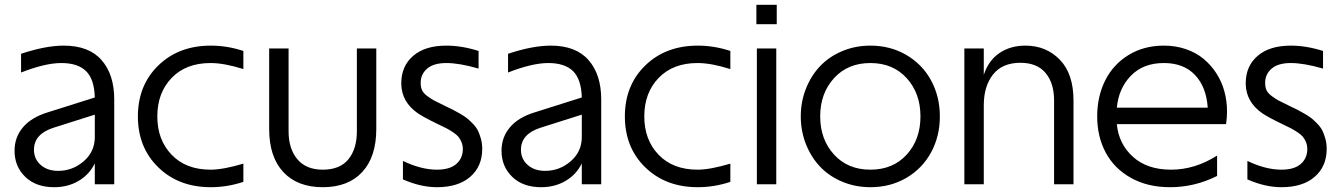

<svg xmlns="http://www.w3.org/2000/svg" viewBox="-20 -760 5532 792"><path d="M40 -138.2Q40 -193.8 74.5 -234.6Q108.9 -275.4 174.8 -295.9L371.1 -357.9Q369.1 -433.1 335 -466.6Q300.8 -500 232.9 -500Q166.5 -500 66.9 -460.9V-538.1Q168 -571.8 243.2 -571.8Q346.7 -571.8 398.9 -512.2Q451.2 -452.6 451.2 -350.1V0H371.1V-85.9Q348.6 -40 304.4 -13.9Q260.3 12.2 203.1 12.2Q128.4 12.2 84.2 -30.5Q40 -73.2 40 -138.2ZM120.1 -142.1Q120.1 -104.5 147.7 -79.8Q175.3 -55.2 220.2 -55.2Q279.3 -55.2 325.2 -94.7Q371.1 -134.3 371.1 -194.8V-287.1L200.2 -232.9Q120.1 -207 120.1 -142.1Z M983.9 -475.1Q904.8 -500 848.6 -500Q747.1 -500 688 -438.5Q628.9 -377 628.9 -279.8Q628.9 -183.1 688 -121.6Q747.1 -60.1 848.6 -60.1Q900.4 -60.1 983.9 -85V-9.8Q917.5 12.2 849.6 12.2Q717.3 12.2 633.1 -69.6Q548.8 -151.4 548.8 -279.8Q548.8 -408.2 633.1 -490Q717.3 -571.8 849.6 -571.8Q917.5 -571.8 983.9 -549.8Z M1090.3 -228V-560.1H1170.4V-217.8Q1170.4 -146.5 1206.5 -103.3Q1242.7 -60.1 1311.5 -60.1Q1382.3 -60.1 1417.2 -103Q1452.1 -146 1452.1 -217.8V-560.1H1532.2V-228Q1532.2 -113.3 1474.4 -50.5Q1416.5 12.2 1311.5 12.2Q1206.5 12.2 1148.4 -50.5Q1090.3 -113.3 1090.3 -228Z M1782.2 12.2Q1715.3 12.2 1642.1 -20V-96.2Q1717.3 -60.1 1782.2 -60.1Q1835.4 -60.1 1862.3 -83.7Q1889.2 -107.4 1889.2 -145Q1889.2 -160.6 1883.8 -173.6Q1878.4 -186.5 1871.1 -195.6Q1863.8 -204.6 1848.6 -214.6Q1833.5 -224.6 1821.8 -230.7Q1810.1 -236.8 1788.1 -247.1Q1725.6 -277.3 1703.1 -293Q1637.7 -338.9 1635.3 -411.1Q1635.3 -414.1 1635.3 -417Q1635.3 -487.3 1684.3 -529.5Q1733.4 -571.8 1821.3 -571.8Q1884.8 -571.8 1954.1 -549.8V-477.1Q1875 -500 1821.3 -500Q1769 -500 1742.2 -477.1Q1715.3 -454.1 1715.3 -418Q1715.3 -400.9 1720.9 -388.2Q1726.6 -375.5 1742.9 -363.5Q1759.3 -351.6 1769.8 -345.9Q1780.3 -340.3 1808.6 -326.7Q1813 -324.2 1815.4 -323.2Q1836.9 -313 1847.2 -307.9Q1857.4 -302.7 1877 -291.5Q1896.5 -280.3 1906.7 -272Q1917 -263.7 1930.9 -249.3Q1944.8 -234.9 1951.7 -220.7Q1958.5 -206.5 1963.9 -187.3Q1969.2 -168 1969.2 -146Q1969.2 -73.7 1919.9 -30.8Q1870.6 12.2 1782.2 12.2Z M2048.8 -138.2Q2048.8 -193.8 2083.3 -234.6Q2117.7 -275.4 2183.6 -295.9L2379.9 -357.9Q2377.9 -433.1 2343.8 -466.6Q2309.6 -500 2241.7 -500Q2175.3 -500 2075.7 -460.9V-538.1Q2176.8 -571.8 2252 -571.8Q2355.5 -571.8 2407.7 -512.2Q2460 -452.6 2460 -350.1V0H2379.9V-85.9Q2357.4 -40 2313.2 -13.9Q2269 12.2 2211.9 12.2Q2137.2 12.2 2093 -30.5Q2048.8 -73.2 2048.8 -138.2ZM2128.9 -142.1Q2128.9 -104.5 2156.5 -79.8Q2184.1 -55.2 2229 -55.2Q2288.1 -55.2 2334 -94.7Q2379.9 -134.3 2379.9 -194.8V-287.1L2209 -232.9Q2128.9 -207 2128.9 -142.1Z M2992.7 -475.1Q2913.6 -500 2857.4 -500Q2755.9 -500 2696.8 -438.5Q2637.7 -377 2637.7 -279.8Q2637.7 -183.1 2696.8 -121.6Q2755.9 -60.1 2857.4 -60.1Q2909.2 -60.1 2992.7 -85V-9.8Q2926.3 12.2 2858.4 12.2Q2726.1 12.2 2641.8 -69.6Q2557.6 -151.4 2557.6 -279.8Q2557.6 -408.2 2641.8 -490Q2726.1 -571.8 2858.4 -571.8Q2926.3 -571.8 2992.7 -549.8Z M3102.1 -560.1H3182.1V0H3102.1ZM3100.1 -660.2V-740.2H3184.1V-660.2Z M3570.3 -571.8Q3652.8 -571.8 3718.5 -533.4Q3784.2 -495.1 3820.6 -428.5Q3856.9 -361.8 3856.9 -279.8Q3856.9 -197.8 3820.6 -131.1Q3784.2 -64.5 3718.5 -26.1Q3652.8 12.2 3570.3 12.2Q3508.3 12.2 3454.6 -10.3Q3400.9 -32.7 3363.5 -71.8Q3326.2 -110.8 3304.7 -164.8Q3283.2 -218.8 3283.2 -279.8Q3283.2 -340.8 3304.7 -394.8Q3326.2 -448.7 3363.5 -487.8Q3400.9 -526.9 3454.6 -549.3Q3508.3 -571.8 3570.3 -571.8ZM3363.3 -279.8Q3363.3 -185.1 3420.2 -122.6Q3477.1 -60.1 3570.3 -60.1Q3663.6 -60.1 3720.2 -122.3Q3776.9 -184.6 3776.9 -279.8Q3776.9 -375 3720.2 -437.5Q3663.6 -500 3570.3 -500Q3477.1 -500 3420.2 -437.5Q3363.3 -375 3363.3 -279.8Z M3958 -560.1H4038.1V-451.2Q4057.6 -510.7 4102.8 -541.3Q4147.9 -571.8 4210 -571.8Q4295.4 -571.8 4351.8 -513.7Q4408.2 -455.6 4408.2 -345.2V0H4328.1V-345.2Q4328.1 -417 4293 -459Q4257.8 -501 4189 -501Q4114.7 -501 4076.4 -452.9Q4038.1 -404.8 4038.1 -325.2V0H3958Z M4806.6 12.2Q4713.4 12.2 4644.5 -26.6Q4575.7 -65.4 4540.8 -131.1Q4505.9 -196.8 4505.9 -279.8Q4505.9 -362.3 4539.1 -428.5Q4572.3 -494.6 4635.5 -533.2Q4698.7 -571.8 4780.8 -571.8Q4829.6 -571.8 4871.6 -557.4Q4913.6 -543 4944.3 -517.6Q4975.1 -492.2 4997.3 -458Q5019.5 -423.8 5030.5 -383.5Q5041.5 -343.3 5041.5 -299.8Q5041.5 -276.4 5037.6 -248H4586.9Q4594.7 -166 4653.6 -113Q4712.4 -60.1 4810.5 -60.1Q4909.2 -60.1 5000.5 -118.2V-34.2Q4908.2 12.2 4806.6 12.2ZM4586.9 -315.9H4961.9Q4956.1 -401.4 4909.4 -450.7Q4862.8 -500 4780.8 -500Q4696.3 -500 4645.5 -448.2Q4594.7 -396.5 4586.9 -315.9Z M5265.6 12.2Q5198.7 12.2 5125.5 -20V-96.2Q5200.7 -60.1 5265.6 -60.1Q5318.8 -60.1 5345.7 -83.7Q5372.6 -107.4 5372.6 -145Q5372.6 -160.6 5367.2 -173.6Q5361.8 -186.5 5354.5 -195.6Q5347.2 -204.6 5332 -214.6Q5316.9 -224.6 5305.2 -230.7Q5293.5 -236.8 5271.5 -247.1Q5209 -277.3 5186.5 -293Q5121.1 -338.9 5118.7 -411.1Q5118.7 -414.1 5118.7 -417Q5118.7 -487.3 5167.7 -529.5Q5216.8 -571.8 5304.7 -571.8Q5368.2 -571.8 5437.5 -549.8V-477.1Q5358.4 -500 5304.7 -500Q5252.4 -500 5225.6 -477.1Q5198.7 -454.1 5198.7 -418Q5198.7 -400.9 5204.3 -388.2Q5210 -375.5 5226.3 -363.5Q5242.7 -351.6 5253.2 -345.9Q5263.7 -340.3 5292 -326.7Q5296.4 -324.2 5298.8 -323.2Q5320.3 -313 5330.6 -307.9Q5340.8 -302.7 5360.4 -291.5Q5379.9 -280.3 5390.1 -272Q5400.4 -263.7 5414.3 -249.3Q5428.2 -234.9 5435.1 -220.7Q5441.9 -206.5 5447.3 -187.3Q5452.6 -168 5452.6 -146Q5452.6 -73.7 5403.3 -30.8Q5354 12.2 5265.6 12.2Z"/></svg>

Font: TASA Explorer
Style: Regular
Weight: 400
Designer: Weizhong Zhang
Foundry: Local Remote
Version: Version 1.000;Glyphs 3.1.2 (3151)